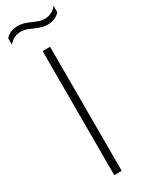

<svg xmlns="http://www.w3.org/2000/svg" viewBox="-272 -955 762 992"><g transform="rotate(-30 108.5 -458.5)"><path d="M86 0V-740H130.5V0ZM101.5 -865.5Q82 -874.5 67.8 -879Q53.5 -883.5 39.5 -883.5Q16.5 -883.5 -1.2 -875Q-19 -866.5 -35 -848V-886Q-8 -917 39.5 -917Q58.5 -917 75.5 -911.8Q92.5 -906.5 115.5 -896.5Q135 -887.5 149.5 -883Q164 -878.5 178 -878.5Q201 -878.5 218.5 -887Q236 -895.5 252 -914V-876.5Q225 -845 178 -845Q159 -845 142.2 -850.2Q125.5 -855.5 101.5 -865.5Z"/></g></svg>

Font: Encode Sans Semi Condensed ExLight
Style: Regular
Weight: 275
Width: 4
Designer: Multiple Designers
Foundry: Impallari Type
Version: Version 2.000